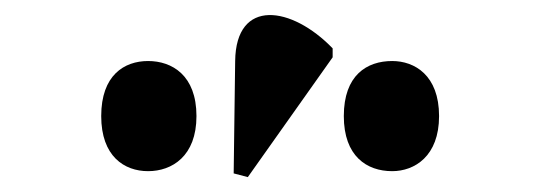

<svg xmlns="http://www.w3.org/2000/svg" viewBox="-20 -844 727 258"><path d="M313 -606 427 -767V-779C372 -836 297 -847 296 -762L294 -611ZM179 -614C211 -614 244 -634 244 -688C244 -743 211 -762 179 -762C147 -762 116 -743 116 -688C116 -634 147 -614 179 -614ZM507 -614C537 -614 570 -634 570 -688C570 -743 537 -762 507 -762C473 -762 442 -743 442 -688C442 -634 473 -614 507 -614Z"/></svg>

Font: Noto Serif Display Black
Style: Regular
Weight: 900
Designer: Monotype Design Team
Foundry: Monotype Imaging Inc.
Version: Version 2.009